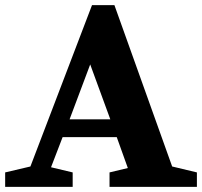

<svg xmlns="http://www.w3.org/2000/svg" viewBox="-30 -725 784 745"><path d="M-10 0V-56L88 -79L327 -705H414L638 -79L734 -56V0H395V-56L466 -73L423 -193H213L168 -76L252 -56V0ZM240 -262H398L320 -475Z"/></svg>

Font: Volkhov
Style: Bold
Weight: 700
Designer: Cyreal (www.cyreal.org)
Foundry: Cyreal (www.cyreal.org)
Version: Version 1.010